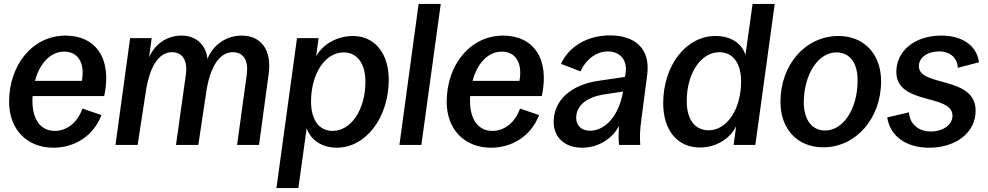

<svg xmlns="http://www.w3.org/2000/svg" viewBox="-20 -733 4995 971"><path d="M250 14C361 14 455 -49 493 -151L397 -184C372 -113 318 -71 257 -71C186 -71 144 -128 144 -223C144 -231 144 -238 145 -247H507C548 -436 465 -553 311 -553C146 -553 26 -406 26 -218C26 -78 117 14 250 14ZM157 -324C180 -412 235 -472 305 -472C373 -472 411 -416 394 -324Z M564 0H676L716 -260C734 -389 779 -469 850 -469C903 -469 930 -427 920 -356L870 0H983L1022 -260C1040 -391 1088 -469 1157 -469C1213 -469 1237 -426 1228 -356L1179 0H1290L1339 -361C1355 -481 1300 -553 1202 -553C1125 -553 1058 -507 1029 -435C1022 -506 972 -553 898 -553C826 -553 764 -512 734 -443L747 -540H638Z M1378 218H1489L1531 -85C1550 -25 1609 14 1683 14C1830 14 1946 -138 1946 -330C1946 -464 1875 -551 1764 -551C1688 -551 1615 -512 1579 -449L1591 -540H1482ZM1662 -71C1593 -71 1553 -128 1553 -219C1553 -360 1624 -468 1718 -468C1787 -468 1828 -411 1828 -319C1828 -181 1757 -71 1662 -71Z M2000 0H2111L2209 -713H2097Z M2463 14C2574 14 2668 -49 2706 -151L2610 -184C2585 -113 2531 -71 2470 -71C2399 -71 2357 -128 2357 -223C2357 -231 2357 -238 2358 -247H2720C2761 -436 2678 -553 2524 -553C2359 -553 2239 -406 2239 -218C2239 -78 2330 14 2463 14ZM2370 -324C2393 -412 2448 -472 2518 -472C2586 -472 2624 -416 2607 -324Z M2923 14C3003 14 3075 -28 3111 -97C3107 -52 3108 -20 3111 0H3218C3215 -38 3216 -72 3223 -125L3253 -354C3271 -490 3188 -554 3065 -554C2948 -554 2856 -496 2817 -410L2916 -372C2945 -437 3000 -473 3054 -473C3111 -473 3154 -434 3144 -364L3141 -344L3011 -325C2865 -305 2780 -224 2780 -116C2780 -38 2837 14 2923 14ZM2894 -137C2894 -199 2946 -242 3038 -256L3131 -270C3111 -151 3043 -72 2964 -72C2921 -72 2894 -97 2894 -137Z M3520 13C3598 13 3671 -29 3703 -95L3690 0H3800L3898 -713H3786L3750 -455C3731 -516 3674 -551 3598 -551C3449 -551 3334 -401 3334 -211C3334 -75 3405 13 3520 13ZM3564 -74C3493 -74 3453 -131 3453 -221C3453 -362 3524 -469 3618 -469C3687 -469 3728 -413 3728 -321C3728 -182 3657 -74 3564 -74Z M4143 12C4309 12 4436 -134 4436 -322C4436 -459 4350 -551 4221 -551C4051 -551 3927 -403 3927 -218C3927 -80 4013 12 4143 12ZM4153 -73C4085 -73 4044 -129 4045 -219C4047 -357 4117 -468 4210 -468C4279 -468 4319 -412 4317 -322C4316 -179 4243 -73 4153 -73Z M4678 14C4817 14 4914 -64 4914 -173C4914 -351 4627 -292 4627 -398C4627 -442 4670 -473 4730 -473C4786 -473 4822 -439 4824 -390L4931 -418C4918 -511 4837 -553 4740 -553C4608 -553 4513 -477 4513 -369C4513 -200 4797 -260 4797 -148C4797 -101 4748 -68 4687 -68C4624 -68 4580 -107 4577 -165L4467 -139C4482 -43 4564 14 4678 14Z"/></svg>

Font: Ronzino Medium
Style: Italic
Weight: 500
Italic angle: -7.99998°
Designer: Nunzio Mazzaferro
Foundry: Collletttivo
Version: Version 1.000;Glyphs 3.3 (3337)